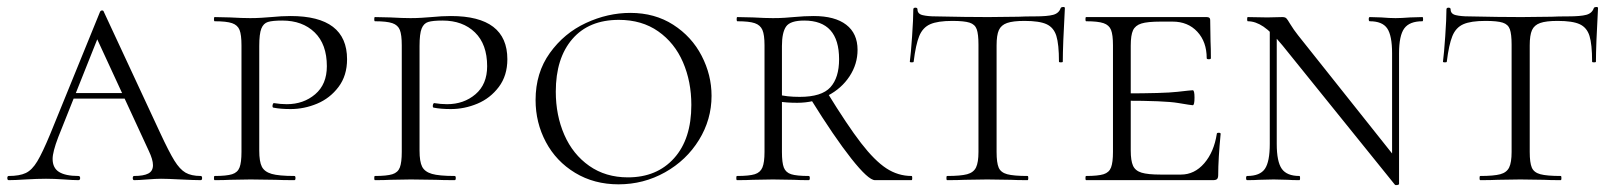

<svg xmlns="http://www.w3.org/2000/svg" viewBox="-20 -517 4631 551"><path d="M191 -250H373L380 -234H175ZM556 0Q538 0 498 -2Q460 -4 442 -4Q428 -4 402 -2Q378 0 365 0Q361 0 361 -6Q361 -12 365 -12Q392 -12 405.5 -19Q419 -26 419 -43Q419 -59 407 -84L249 -426L271 -434L147 -123Q131 -81 131 -61Q131 -35 149.5 -23.5Q168 -12 205 -12Q210 -12 210 -6Q210 0 205 0Q190 0 164 -2Q136 -4 112 -4Q87 -4 53 -2Q23 0 5 0Q1 0 1 -6Q1 -12 5 -12Q36 -12 54 -20.5Q72 -29 87 -54Q102 -79 124 -132L267 -483Q269 -487 273 -487Q277 -487 278 -483L439 -137Q465 -81 480.5 -56Q496 -31 512.5 -21.5Q529 -12 556 -12Q560 -12 560 -6Q560 0 556 0Z M825 -12Q828 -12 828 -6Q828 0 825 0Q790 0 771 -1L699 -2L640 -1Q624 0 596 0Q594 0 594 -6Q594 -12 596 -12Q630 -12 646 -17Q662 -22 667.5 -36.5Q673 -51 673 -81V-387Q673 -417 667.5 -431Q662 -445 646 -450.5Q630 -456 596 -456Q594 -456 594 -462Q594 -468 596 -468L640 -467Q676 -465 698 -465Q715 -465 730.5 -466Q746 -467 758 -468Q788 -471 814 -471Q976 -471 976 -347Q976 -300 951.5 -267.5Q927 -235 890 -219.5Q853 -204 814 -204Q785 -204 765 -208Q762 -208 762 -213Q762 -216 763.5 -219Q765 -222 767 -221Q785 -218 803 -218Q851 -218 884.5 -246.5Q918 -275 918 -327Q918 -390 883 -424Q848 -458 790 -458Q762 -458 749 -454Q736 -450 730 -435Q724 -420 724 -385V-85Q724 -53 731.5 -38.5Q739 -24 759.5 -18Q780 -12 825 -12Z M1285 -12Q1288 -12 1288 -6Q1288 0 1285 0Q1250 0 1231 -1L1159 -2L1100 -1Q1084 0 1056 0Q1054 0 1054 -6Q1054 -12 1056 -12Q1090 -12 1106 -17Q1122 -22 1127.5 -36.5Q1133 -51 1133 -81V-387Q1133 -417 1127.5 -431Q1122 -445 1106 -450.5Q1090 -456 1056 -456Q1054 -456 1054 -462Q1054 -468 1056 -468L1100 -467Q1136 -465 1158 -465Q1175 -465 1190.5 -466Q1206 -467 1218 -468Q1248 -471 1274 -471Q1436 -471 1436 -347Q1436 -300 1411.5 -267.5Q1387 -235 1350 -219.5Q1313 -204 1274 -204Q1245 -204 1225 -208Q1222 -208 1222 -213Q1222 -216 1223.5 -219Q1225 -222 1227 -221Q1245 -218 1263 -218Q1311 -218 1344.5 -246.5Q1378 -275 1378 -327Q1378 -390 1343 -424Q1308 -458 1250 -458Q1222 -458 1209 -454Q1196 -450 1190 -435Q1184 -420 1184 -385V-85Q1184 -53 1191.5 -38.5Q1199 -24 1219.5 -18Q1240 -12 1285 -12Z M1517 -230Q1517 -308 1558 -365Q1599 -422 1661.5 -451Q1724 -480 1789 -480Q1859 -480 1912 -446Q1965 -412 1993.5 -357Q2022 -302 2022 -242Q2022 -174 1986 -115.5Q1950 -57 1888.5 -22.5Q1827 12 1755 12Q1685 12 1630.5 -21Q1576 -54 1546.5 -109.5Q1517 -165 1517 -230ZM1964 -216Q1964 -283 1940 -338.5Q1916 -394 1869 -427Q1822 -460 1756 -460Q1670 -460 1622.5 -405Q1575 -350 1575 -254Q1575 -186 1599.5 -130Q1624 -74 1671 -41Q1718 -8 1782 -8Q1865 -8 1914.5 -63Q1964 -118 1964 -216Z M2301 0Q2274 0 2259 -1L2198 -2L2140 -1Q2124 0 2095 0Q2093 0 2093 -6Q2093 -12 2095 -12Q2130 -12 2146 -17Q2162 -22 2168 -36.5Q2174 -51 2174 -81V-387Q2174 -417 2168 -431Q2162 -445 2146 -450.5Q2130 -456 2096 -456Q2094 -456 2094 -462Q2094 -468 2096 -468L2141 -467Q2177 -465 2198 -465Q2217 -465 2232 -466Q2247 -467 2257 -468Q2289 -471 2315 -471Q2376 -471 2408.5 -446Q2441 -421 2441 -374Q2441 -333 2418 -298Q2395 -263 2355.5 -242.5Q2316 -222 2268 -222Q2236 -222 2213 -226L2212 -246Q2237 -239 2275 -239Q2338 -239 2363 -266.5Q2388 -294 2388 -347Q2388 -458 2288 -458Q2248 -458 2236 -441Q2224 -424 2224 -385V-81Q2224 -50 2229.5 -36Q2235 -22 2250.5 -17Q2266 -12 2301 -12Q2304 -12 2304 -6Q2304 0 2301 0ZM2596 0H2491Q2472 0 2423 -62Q2374 -124 2307 -232L2353 -253Q2412 -157 2451 -106.5Q2490 -56 2523.5 -34Q2557 -12 2596 -12Q2598 -12 2598 -6Q2598 0 2596 0Z M2602 -340Q2602 -338 2596.5 -338Q2591 -338 2591 -340Q2594 -362 2597.5 -412.5Q2601 -463 2601 -490Q2601 -495 2607 -495Q2613 -495 2613 -490Q2613 -477 2628 -473.5Q2643 -470 2665 -470Q2753 -468 2816 -468L2903 -469Q2921 -470 2950 -470Q2986 -470 3002.5 -474.5Q3019 -479 3024 -494Q3026 -497 3031 -497Q3036 -497 3036 -494Q3030 -386 3030 -340Q3030 -338 3024.5 -338Q3019 -338 3019 -340Q3019 -390 3011.5 -414Q3004 -438 2983.5 -447.5Q2963 -457 2920 -457Q2887 -457 2870 -451Q2853 -445 2846.5 -430.5Q2840 -416 2840 -387V-81Q2840 -50 2846 -36Q2852 -22 2870.5 -17Q2889 -12 2929 -12Q2931 -12 2931 -6Q2931 0 2929 0Q2898 0 2881 -1L2813 -2L2748 -1Q2730 0 2698 0Q2696 0 2696 -6Q2696 -12 2698 -12Q2737 -12 2755.5 -17Q2774 -22 2781 -36.5Q2788 -51 2788 -81V-389Q2788 -419 2783 -433Q2778 -447 2762.5 -452Q2747 -457 2713 -457Q2671 -457 2649.5 -447.5Q2628 -438 2618 -413.5Q2608 -389 2602 -340Z M3097 -12Q3131 -12 3147 -17Q3163 -22 3168.5 -36.5Q3174 -51 3174 -81V-387Q3174 -417 3168.5 -431Q3163 -445 3147 -450.5Q3131 -456 3097 -456Q3095 -456 3095 -462Q3095 -468 3097 -468H3443Q3453 -468 3453 -460L3454 -398Q3455 -379 3455 -350Q3455 -347 3449 -347Q3443 -347 3443 -350Q3443 -397 3416 -426Q3389 -455 3345 -455H3311Q3273 -455 3255.5 -449.5Q3238 -444 3231.5 -430Q3225 -416 3225 -386V-85Q3225 -56 3231.5 -41.5Q3238 -27 3256 -21.5Q3274 -16 3311 -16H3369Q3408 -16 3436 -48.5Q3464 -81 3472 -133Q3472 -136 3477.5 -136Q3483 -136 3483 -133Q3476 -61 3476 -15Q3476 -7 3473 -3.5Q3470 0 3461 0H3097Q3095 0 3095 -6Q3095 -12 3097 -12ZM3205 -228V-249Q3320 -249 3359 -253.5Q3398 -258 3403 -258Q3408 -258 3408 -237Q3408 -215 3403 -215Q3399 -215 3360.5 -221.5Q3322 -228 3205 -228Z M3624 -446 3644 -443V-104Q3644 -53 3658.5 -32.5Q3673 -12 3709 -12Q3711 -12 3711 -6Q3711 0 3709 0Q3687 0 3676 -1L3635 -2L3593 -1Q3581 0 3559 0Q3556 0 3556 -6Q3556 -12 3559 -12Q3596 -12 3610 -32.5Q3624 -53 3624 -104ZM3983 13 3661 -386Q3629 -425 3606 -440.5Q3583 -456 3561 -456Q3559 -456 3559 -462Q3559 -468 3561 -468L3617 -467L3660 -468Q3668 -468 3671.5 -464.5Q3675 -461 3682 -449Q3693 -431 3705 -416L3985 -64L3995 11Q3995 13 3990 14Q3985 15 3983 13ZM3995 11 3975 -20V-364Q3975 -415 3961 -435.5Q3947 -456 3911 -456Q3908 -456 3908 -462Q3908 -468 3911 -468L3944 -467Q3968 -465 3985 -465Q4001 -465 4027 -467L4062 -468Q4064 -468 4064 -462Q4064 -456 4062 -456Q4025 -456 4010 -435.5Q3995 -415 3995 -364Z M4132 -340Q4132 -338 4126.5 -338Q4121 -338 4121 -340Q4124 -362 4127.5 -412.5Q4131 -463 4131 -490Q4131 -495 4137 -495Q4143 -495 4143 -490Q4143 -477 4158 -473.5Q4173 -470 4195 -470Q4283 -468 4346 -468L4433 -469Q4451 -470 4480 -470Q4516 -470 4532.5 -474.5Q4549 -479 4554 -494Q4556 -497 4561 -497Q4566 -497 4566 -494Q4560 -386 4560 -340Q4560 -338 4554.5 -338Q4549 -338 4549 -340Q4549 -390 4541.5 -414Q4534 -438 4513.5 -447.5Q4493 -457 4450 -457Q4417 -457 4400 -451Q4383 -445 4376.5 -430.5Q4370 -416 4370 -387V-81Q4370 -50 4376 -36Q4382 -22 4400.5 -17Q4419 -12 4459 -12Q4461 -12 4461 -6Q4461 0 4459 0Q4428 0 4411 -1L4343 -2L4278 -1Q4260 0 4228 0Q4226 0 4226 -6Q4226 -12 4228 -12Q4267 -12 4285.5 -17Q4304 -22 4311 -36.5Q4318 -51 4318 -81V-389Q4318 -419 4313 -433Q4308 -447 4292.5 -452Q4277 -457 4243 -457Q4201 -457 4179.5 -447.5Q4158 -438 4148 -413.5Q4138 -389 4132 -340Z"/></svg>

Font: Cormorant SC Light
Style: Regular
Weight: 300
Designer: Christian Thalmann (Catharsis Fonts)
Foundry: Catharsis Fonts
Version: Version 4.000